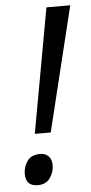

<svg xmlns="http://www.w3.org/2000/svg" viewBox="-53 -746 375 792"><g transform="rotate(-5 134.5 -350.0)"><path d="M77.1 -198.2 170.4 -713.9H269L143.1 -198.2ZM71.3 13.7Q21.5 13.7 21.5 -37.1Q21.5 -66.9 38.3 -90.3Q55.2 -113.8 91.8 -113.8Q113.3 -113.8 126.2 -100.6Q139.2 -87.4 139.2 -63Q139.2 -35.6 122.6 -11Q106 13.7 71.3 13.7Z"/></g></svg>

Font: Open Sans
Style: Italic
Weight: 400
Italic angle: -12°
Designer: Monotype Design Team
Foundry: Monotype Imaging Inc.
Version: Version 3.000; ttfautohint (v1.8.4)